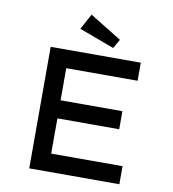

<svg xmlns="http://www.w3.org/2000/svg" viewBox="-97 -1005 981 1089"><g transform="rotate(10 393.5 -460.0)"><path d="M145 0V-700H664V-596H253V-104H664V0ZM200 -307V-411H609V-307ZM495 -755 293 -830 342 -920 525 -807Z"/></g></svg>

Font: Lexend Giga
Style: Regular
Weight: 400
Designer: Bonnie Shaver-Troup, Thomas Jockin
Foundry: Lexend
Version: Version 1.007